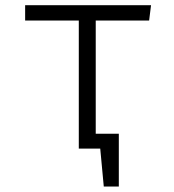

<svg xmlns="http://www.w3.org/2000/svg" viewBox="-20 -558 655 721"><path d="M426.2 -55.9V142.6H369.7L356.4 0H275.9V-481H74.4V-538.5H547.2L540 -481H339.5V-55.9Z"/></svg>

Font: Fira Code Light
Style: Regular
Weight: 300
Monospace: yes
Designer: Carrois Corporate, Edenspiekermann AG, Nikita Prokopov
Foundry: Carrois Corporate, Edenspiekermann AG, Nikita Prokopov
Version: Version 6.000; ttfautohint (v1.8.2) -l 8 -r 50 -G 200 -x 14 